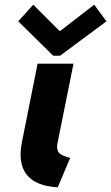

<svg xmlns="http://www.w3.org/2000/svg" viewBox="-20 -800 479 828"><path d="M68.8 -133.8Q68.8 -158.7 74.7 -188L142.1 -525.4H296.9L227.1 -178.2Q226.1 -174.3 226.1 -167Q226.1 -144 242.4 -134.3Q258.8 -124.5 282.7 -119.1L229 7.8Q68.8 -1.5 68.8 -133.8ZM58.6 -708 123.5 -779.8 236.3 -667H240.2L386.2 -779.8L439 -708L238.8 -559.6H209.5Z"/></svg>

Font: Reddit Sans Fudge ExBold Italic
Style: Regular
Weight: 800
Italic angle: -11.25°
Designer: Stephen Hutchings
Version: Version 1.013